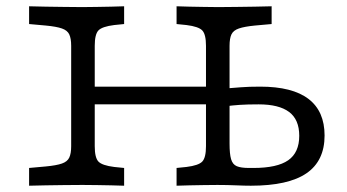

<svg xmlns="http://www.w3.org/2000/svg" viewBox="-20 -591 1104 611"><path d="M669.4 -2.4Q650.8 -2.4 628.2 -2Q605.6 -1.6 583.1 -1.2Q560.5 -0.8 541.9 0V-56.5L573.4 -59.7Q612.1 -64.5 623.8 -77Q635.5 -89.5 635.5 -125.8V-201.6H710.5V-133.9Q710.5 -101.6 715.3 -84.7Q720.2 -67.7 733.5 -62.1Q746.8 -56.5 772.6 -56.5H786.3Q862.1 -56.5 897.2 -81Q932.3 -105.6 932.3 -158.9Q932.3 -210.5 900 -234.7Q867.7 -258.9 803.2 -258.9Q766.9 -258.9 743.1 -257.3Q719.4 -255.6 700.8 -253.2V-309.7Q721.8 -311.3 746.8 -313.3Q771.8 -315.3 808.1 -315.3Q910.5 -315.3 961.7 -276.2Q1012.9 -237.1 1012.9 -159.7Q1012.9 -79 955.2 -39.5Q897.6 0 778.2 0Q758.9 0 731 -1.2Q703.2 -2.4 674.2 -2.4ZM206.5 -369.4V-445.2Q206.5 -468.5 200.4 -481.5Q194.4 -494.4 177 -500.4Q159.7 -506.5 125.8 -509.7L72.6 -514.5V-571Q96.8 -570.2 125.4 -569.8Q154 -569.4 182.7 -569Q211.3 -568.5 235.5 -568.5H243.5H247.6Q266.9 -568.5 289.1 -569Q311.3 -569.4 333.9 -569.8Q356.5 -570.2 375 -571V-514.5L343.5 -511.3Q304.8 -506.5 293.1 -494Q281.5 -481.5 281.5 -445.2V-369.4ZM635.5 -201.6V-445.2Q635.5 -481.5 623.8 -494Q612.1 -506.5 573.4 -511.3L541.9 -514.5V-571Q560.5 -570.2 583.1 -569.8Q605.6 -569.4 628.2 -569Q650.8 -568.5 669.4 -568.5H673.4H681.5Q705.6 -568.5 734.3 -569Q762.9 -569.4 791.5 -569.8Q820.2 -570.2 844.4 -571V-514.5L791.1 -509.7Q758.1 -506.5 740.3 -500.4Q722.6 -494.4 716.5 -481.5Q710.5 -468.5 710.5 -445.2V-201.6ZM235.5 -2.4Q211.3 -2.4 182.7 -2Q154 -1.6 125.4 -1.2Q96.8 -0.8 72.6 0V-56.5L125.8 -61.3Q159.7 -64.5 177 -70.6Q194.4 -76.6 200.4 -89.5Q206.5 -102.4 206.5 -125.8V-369.4H281.5V-125.8Q281.5 -89.5 293.1 -77Q304.8 -64.5 343.5 -59.7L375 -56.5V0Q356.5 -0.8 333.9 -1.2Q311.3 -1.6 289.1 -2Q266.9 -2.4 247.6 -2.4H243.5ZM254.8 -258.9V-315.3H662.1V-258.9Z"/></svg>

Font: Playfair 5pt SemiExpanded Light
Style: Regular
Weight: 300
Width: 6
Designer: Claus Eggers Sørensen
Foundry: Claus Eggers Sørensen
Version: Version 2.203